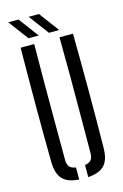

<svg xmlns="http://www.w3.org/2000/svg" viewBox="-142 -1019 698 1086"><g transform="rotate(-15 207.0 -475.5)"><path d="M53.5 -129Q51.5 -298 51.5 -464.5Q51.5 -631 53.5 -800H133Q132 -687.5 131.5 -574.5Q131 -461.5 131.5 -348.5Q132 -235.5 132 -123Q132 -95.5 142.8 -82.2Q153.5 -69 180.5 -64.5V6Q113.5 1.5 84.2 -30.5Q55 -62.5 53.5 -129ZM233.5 6V-64.5Q260 -69 270.5 -82.5Q281 -96 281 -123Q281.5 -235.5 282 -348.5Q282.5 -461.5 282.5 -574.5Q282.5 -687.5 281 -800H360Q362 -631 362.2 -464.5Q362.5 -298 360 -129Q359.5 -62.5 329.8 -30.5Q300 1.5 233.5 6ZM110.5 -840 23 -957H83L170.5 -840ZM230 -840 142.5 -957H203L290 -840Z"/></g></svg>

Font: Big Shoulders Stencil Text Thin
Style: Regular
Weight: 400
Version: Version 2.001